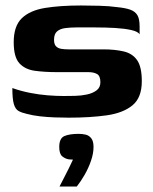

<svg xmlns="http://www.w3.org/2000/svg" viewBox="-20 -425 557 700"><path d="M230 4Q206 4 179 3Q152 2 125.5 -1Q99 -4 77 -10Q59 -14 47.5 -20.5Q36 -27 30.5 -45.5Q25 -64 25 -104Q56 -93 89 -86.5Q122 -80 153.5 -77.5Q185 -75 212 -75Q231 -75 253.5 -75.5Q276 -76 297 -80.5Q318 -85 332 -95.5Q346 -106 346 -125Q346 -148 334 -155Q322 -162 302 -162H188Q142 -162 106.5 -167Q71 -172 50.5 -194.5Q30 -217 30 -271Q30 -330 59.5 -358.5Q89 -387 144 -396Q199 -405 276 -405Q304 -405 341.5 -404Q379 -403 407 -399Q438 -396 455.5 -389.5Q473 -383 481 -369.5Q489 -356 489 -328V-300Q483 -310 458.5 -315.5Q434 -321 399.5 -323Q365 -325 327.5 -325Q290 -325 258 -325Q236 -325 217.5 -322.5Q199 -320 188 -310.5Q177 -301 177 -280Q177 -264 184 -256.5Q191 -249 203 -247Q215 -245 230 -245H357Q399 -245 431 -237.5Q463 -230 480 -205.5Q497 -181 497 -129Q497 -69 463 -41Q429 -13 369 -4.5Q309 4 230 4ZM197 255Q208 234 215.5 219Q223 204 230.5 189.5Q238 175 246 157Q243 157 239 156.5Q235 156 231 156Q218 154 207 145Q196 136 196 111Q196 79 215 71Q234 63 267 63Q281 63 293 66Q305 69 313 79.5Q321 90 321 111Q321 134 312 160.5Q303 187 289 211.5Q275 236 260 255Z"/></svg>

Font: Genos
Style: Bold
Weight: 700
Designer: Robert E. Leuschke
Foundry: Robert E. Leuschke
Version: Version 1.010